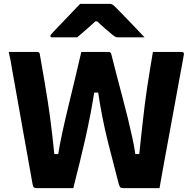

<svg xmlns="http://www.w3.org/2000/svg" viewBox="-20 -967 990 987"><path d="M25 -700Q47 -700 72.5 -700Q98 -700 124 -700Q150 -700 171 -700Q175 -700 178 -698.5Q181 -697 183 -694Q185 -691 185 -686Q189 -663 195 -628.5Q201 -594 209 -547.5Q217 -501 226 -443Q235 -385 243.5 -316Q252 -247 260 -167L232 -175H299L278 -167Q286 -220 300.5 -286.5Q315 -353 332.5 -425Q350 -497 367 -568Q384 -639 398 -700H540Q543 -700 545.5 -698.5Q548 -697 549.5 -695Q551 -693 552 -689Q564 -641 578 -587Q592 -533 607 -477Q622 -421 635.5 -366Q649 -311 660 -260.5Q671 -210 677 -167L654 -175H721L695 -167Q704 -253 711 -316Q718 -379 724 -427.5Q730 -476 736.5 -518Q743 -560 750 -603.5Q757 -647 766 -700Q788 -700 814 -700Q840 -700 866.5 -700Q893 -700 914 -700Q918 -700 921 -698.5Q924 -697 925 -693.5Q926 -690 925 -685Q923 -672 915.5 -632.5Q908 -593 897.5 -535.5Q887 -478 874.5 -409Q862 -340 848.5 -267.5Q835 -195 822.5 -126Q810 -57 800 0Q781 0 755 0Q729 0 702 0Q675 0 651 0Q627 0 612 0Q602 0 598 -4.5Q594 -9 590 -23Q578 -72 563.5 -126Q549 -180 534 -240.5Q519 -301 505.5 -369.5Q492 -438 481 -516L509 -491H440L468 -516Q459 -454 446 -386Q433 -318 418.5 -253.5Q404 -189 390.5 -135Q377 -81 368 -45Q359 -9 357 0Q330 0 294 0Q258 0 224 0Q190 0 169 0Q158 0 153.5 -4.5Q149 -9 147 -23Q141 -57 132.5 -104Q124 -151 114 -207.5Q104 -264 92.5 -327.5Q81 -391 69 -460Q57 -529 44 -600Q40 -627 35 -652.5Q30 -678 25 -700ZM392 -947Q408 -947 438.5 -947Q469 -947 499.5 -947Q530 -947 545 -947Q552 -947 557.5 -944Q563 -941 576 -928Q584 -920 600 -903.5Q616 -887 637 -865.5Q658 -844 680 -820.5Q702 -797 723 -775Q695 -775 656.5 -775Q618 -775 590 -775Q579 -775 574.5 -777Q570 -779 562 -785Q547 -797 521.5 -819Q496 -841 458 -878L510 -857Q494 -857 477.5 -857Q461 -857 444 -857L494 -880Q459 -846 429.5 -820.5Q400 -795 377 -775H250Q246 -775 243.5 -775.5Q241 -776 240 -778Q239 -780 239 -782Q239 -786 242.5 -790Q246 -794 259 -808Q272 -822 289 -839.5Q306 -857 324.5 -876.5Q343 -896 360.5 -914.5Q378 -933 392 -947Z"/></svg>

Font: Recursive ExtraBold
Style: Regular
Weight: 800
Version: Version 1.085